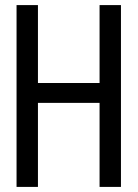

<svg xmlns="http://www.w3.org/2000/svg" viewBox="-20 -734 540 754"><path d="M45 0H129V-330H371V0H455V-714H371V-408H129V-714H45Z"/></svg>

Font: Noto Sans Mono ExtraCondensed
Style: Regular
Weight: 400
Width: 2
Designer: Monotype Design Team
Foundry: Monotype Imaging Inc.
Version: Version 2.014